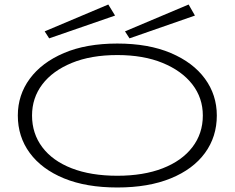

<svg xmlns="http://www.w3.org/2000/svg" viewBox="-20 -820 1040 851"><path d="M500 11Q362 11 263.5 -29.5Q165 -70 112 -142Q59 -214 59 -308Q59 -399 112 -471Q165 -543 263.5 -585Q362 -627 500 -627Q638 -627 737 -585Q836 -543 888.5 -471Q941 -399 941 -308Q941 -214 888.5 -142Q836 -70 737 -29.5Q638 11 500 11ZM500 -41Q616 -41 701 -74Q786 -107 832.5 -167.5Q879 -228 879 -308Q879 -386 832.5 -446Q786 -506 701 -541Q616 -576 500 -576Q383 -576 298 -541Q213 -506 167.5 -446Q122 -386 122 -308Q122 -228 167.5 -167.5Q213 -107 298 -74Q383 -41 500 -41ZM554 -650 534 -681 816 -800 844 -751ZM198 -650 178 -681 460 -800 490 -751Z"/></svg>

Font: Inconsolata UltraExpanded Light
Style: Regular
Weight: 300
Width: 9
Monospace: yes
Designer: Raph Levien, Cyreal, Brenton Simpson
Foundry: Raph Levien, Cyreal, Google
Version: Version 3.001; ttfautohint (v1.8.2.53-6de2)